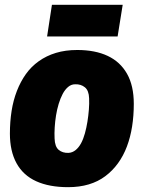

<svg xmlns="http://www.w3.org/2000/svg" viewBox="-20 -765 598 795"><path d="M262 10Q184 10 130 -14.5Q76 -39 48.5 -89Q21 -139 21 -212Q21 -261 28 -305.5Q35 -350 50 -388.5Q65 -427 87 -458Q109 -489 140.5 -511.5Q172 -534 211.5 -546Q251 -558 300 -558Q374 -558 426 -533.5Q478 -509 506 -459.5Q534 -410 534 -335Q534 -286 527 -241.5Q520 -197 505.5 -158.5Q491 -120 468.5 -89Q446 -58 416 -35.5Q386 -13 347.5 -1.5Q309 10 262 10ZM264 -132Q280 -133 293 -143.5Q306 -154 315.5 -171.5Q325 -189 331.5 -212.5Q338 -236 342 -261Q346 -286 348 -311Q350 -336 349 -358Q348 -390 331.5 -403.5Q315 -417 291 -416Q275 -416 262 -405Q249 -394 239.5 -376Q230 -358 223 -335Q216 -312 212 -287Q208 -262 206.5 -237.5Q205 -213 206 -192Q207 -158 223 -144.5Q239 -131 264 -132ZM175 -614 195 -745H488L467 -614Z"/></svg>

Font: Georama ExtraCondensed Thin ExtraBold
Style: Italic
Weight: 800
Italic angle: -9°
Version: Version 1.001